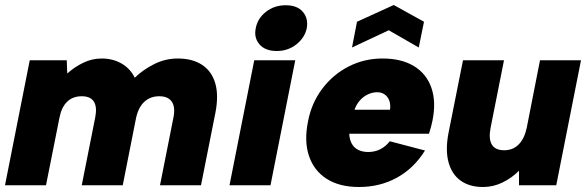

<svg xmlns="http://www.w3.org/2000/svg" viewBox="-20 -741 2344 768"><path d="M99 -500H247L249 -447Q278 -473 313 -490Q348 -507 387 -507Q431 -507 466 -487Q501 -467 519 -430Q553 -463 597.5 -485Q642 -507 691 -507Q750 -507 788.5 -481.5Q827 -456 841 -408Q855 -360 842 -292L784 0H620L674 -272Q682 -313 667 -334.5Q652 -356 617 -356Q581 -356 557 -333.5Q533 -311 524 -268L471 0H307L361 -272Q369 -313 355.5 -334.5Q342 -356 307 -356Q271 -356 248.5 -334Q226 -312 218 -271L164 0H0Z M997 -500H1161L1062 0H898ZM1087 -537Q1041 -537 1018 -563.5Q995 -590 1003 -628Q1010 -667 1043.5 -693.5Q1077 -720 1123 -720Q1169 -720 1191.5 -693.5Q1214 -667 1207 -628Q1199 -590 1165.5 -563.5Q1132 -537 1087 -537Z M1416 7Q1338 7 1287 -25.5Q1236 -58 1216 -117Q1196 -176 1212 -255Q1226 -329 1269 -386Q1312 -443 1374.5 -475Q1437 -507 1510 -507Q1586 -507 1636 -476.5Q1686 -446 1705.5 -390Q1725 -334 1710 -259Q1708 -248 1704.5 -235Q1701 -222 1696 -206H1377Q1378 -183 1387 -166.5Q1396 -150 1413 -141.5Q1430 -133 1453 -133Q1479 -133 1501 -144Q1523 -155 1539 -176L1680 -139Q1636 -68 1568 -30.5Q1500 7 1416 7ZM1540 -302Q1543 -323 1537 -339Q1531 -355 1517.5 -364Q1504 -373 1485 -372Q1466 -371 1448.5 -362Q1431 -353 1418 -337.5Q1405 -322 1398 -302ZM1655 -551 1535 -620 1388 -551 1408 -654 1555 -721 1676 -654Z M2205 0H2056V-58Q2027 -29 1990 -11Q1953 7 1912 7Q1858 7 1822.5 -18.5Q1787 -44 1774 -92.5Q1761 -141 1774 -209L1832 -500H1996L1942 -228Q1934 -185 1947.5 -162.5Q1961 -140 1997 -140Q2032 -140 2055 -163.5Q2078 -187 2087 -230L2140 -500H2304Z"/></svg>

Font: Albert Sans Black
Style: Italic
Weight: 900
Italic angle: -11.25°
Designer: Andreas Rasmussen
Foundry: a.Foundry
Version: Version 1.025